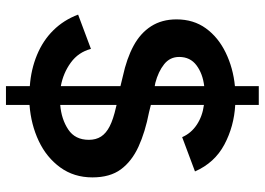

<svg xmlns="http://www.w3.org/2000/svg" viewBox="-142 -656 888 644"><g transform="rotate(90 302.0 -334.0)"><path d="M269 90V10Q213 6 164.5 -14Q116 -34 81.5 -69Q47 -104 29 -152L144 -195Q155 -153 190 -127.5Q225 -102 269 -94V-294L236 -302Q176 -315 133.5 -338Q91 -361 68 -397Q45 -433 45 -482Q45 -539 75 -580.5Q105 -622 156.5 -647Q208 -672 269 -678V-758H332V-679Q404 -675 465 -642.5Q526 -610 555 -544L440 -501Q427 -531 398.5 -550Q370 -569 332 -574V-396L356 -390Q423 -377 472 -354.5Q521 -332 548 -295.5Q575 -259 575 -200Q575 -138 541.5 -92Q508 -46 453 -20Q398 6 332 11V90ZM332 -92Q380 -96 414.5 -119Q449 -142 449 -188Q449 -212 438 -229Q427 -246 403.5 -258Q380 -270 340 -279L332 -281ZM269 -409V-575Q227 -570 199 -549Q171 -528 171 -491Q171 -460 195.5 -440.5Q220 -421 258 -411Z"/></g></svg>

Font: Atkinson Hyperlegible Next SemiBold
Style: Regular
Weight: 600
Designer: Elliott Scott, Megan Eiswerth, Linus Boman, Theodore Petrosky, Letters from Sweden
Foundry: Applied Design Works, Letters from Sweden
Version: Version 2.001